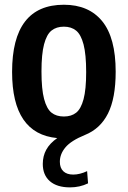

<svg xmlns="http://www.w3.org/2000/svg" viewBox="-20 -574 538 810"><path d="M232.5 108.5Q232.5 134.5 247.2 148.5Q262 162.5 289 162.5Q316.5 162.5 347.5 148L351.5 199.5Q316.5 216.5 275.5 216.5Q220.5 216.5 190.5 190.5Q160.5 164.5 160.5 117.5Q160.5 84.5 175.2 57.5Q190 30.5 221.5 8.5Q31 -9 31 -270.5Q31 -554 249.5 -554Q354.5 -554 411.2 -484.5Q468 -415 468 -271.5Q468 -159.5 435.5 -95Q403 -30.5 338 -4.5Q279.5 19.5 256 47.8Q232.5 76 232.5 108.5ZM249.5 -82.5Q281 -82.5 301.2 -98.5Q321.5 -114.5 332.5 -155.5Q343.5 -196.5 343.5 -269.5Q343.5 -344.5 332.5 -386.5Q321.5 -428.5 301 -445Q280.5 -461.5 249.5 -461.5Q218 -461.5 197.5 -445.2Q177 -429 166 -387.5Q155 -346 155 -272.5Q155 -198 166 -156.5Q177 -115 197.2 -98.8Q217.5 -82.5 249.5 -82.5Z"/></svg>

Font: Encode Sans Condensed SemiBold
Style: Regular
Weight: 600
Width: 3
Designer: Multiple Designers
Foundry: Impallari Type
Version: Version 2.000